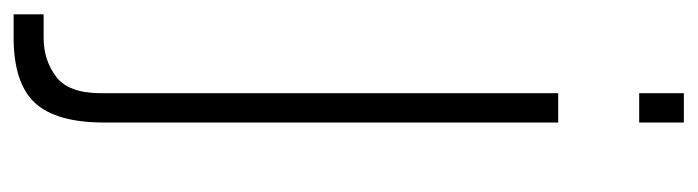

<svg xmlns="http://www.w3.org/2000/svg" viewBox="-392 -378 1000 275"><g transform="rotate(90 107.5 -240.0)"><path d="M23 240H-10V197H24Q55.5 197 79.2 179.2Q103 161.5 103 115V-540H145V110Q145 179 116.8 209.5Q88.5 240 23 240ZM145 -656H103V-720H145Z"/></g></svg>

Font: Manrope Variable Light
Style: Regular
Weight: 200
Designer: Mikhail Sharanda
Foundry: Mikhail Sharanda
Version: Version 4.505